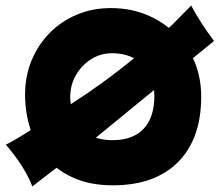

<svg xmlns="http://www.w3.org/2000/svg" viewBox="-20 -583 797 689"><path d="M324 -89Q350 -80 384 -80Q457 -80 495.5 -121Q534 -162 534 -239Q534 -250 533 -260ZM234 -209Q354 -286 461 -374Q427 -392 382 -392Q341 -392 307 -370.5Q273 -349 252.5 -313.5Q232 -278 232 -235Q232 -222 234 -209ZM183 19 96 86Q70 17 1 -64Q27 -76 90 -116Q90 -118 89 -120Q70 -179 70 -244Q70 -310 93.5 -366.5Q117 -423 158.5 -465Q200 -507 256 -530.5Q312 -554 378 -554Q447 -554 506 -530Q550 -512 586 -483L596 -492Q606 -502 666 -563Q701 -498 748 -436L672 -374L678 -362Q702 -304 702 -236Q702 -85 619 -1.5Q536 82 385 82Q305 82 246 56Q211 41 183 19Z"/></svg>

Font: KN Bobohei
Style: Bold
Weight: 700
Designer: Kingnam Type Foundry
Version: Version 1.710;March 18, 2023